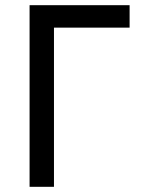

<svg xmlns="http://www.w3.org/2000/svg" viewBox="-20 -720 550 740"><path d="M94 0V-700H479.5V-613.5H188V0Z"/></svg>

Font: Geologica Light
Style: Regular
Weight: 300
Designer: Sindre Bremnes, Frode Helland
Foundry: Monokrom Skriftforlag AS
Version: Version 1.010; ttfautohint (v1.8.4.7-5d5b);gftools[0.9.28]